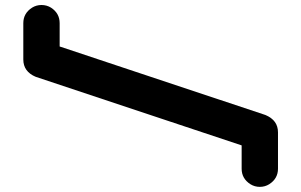

<svg xmlns="http://www.w3.org/2000/svg" viewBox="-20 -728 1174 748"><path d="M105 -698.2Q121.6 -708.5 141.6 -708.5Q162.1 -708.5 178.7 -698.2Q212.4 -676.3 212.4 -637.7V-546.9L1013.2 -280.3Q1013.7 -280.3 1014.2 -279.8H1014.6Q1063 -259.3 1063 -212.4V-70.8Q1063 -32.2 1028.8 -10.3Q1012.2 0 992.2 0Q972.2 0 955.6 -10.3Q921.4 -32.2 921.4 -70.8V-161.6L120.6 -428.2Q120.1 -428.2 120.1 -428.7H119.1Q70.8 -449.2 70.8 -496.1V-637.7Q70.8 -676.3 105 -698.2Z"/></svg>

Font: Robtronika
Style: Regular
Weight: 400
Designer: GGBot
Version: 1.00